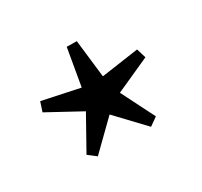

<svg xmlns="http://www.w3.org/2000/svg" viewBox="-83 -806 581 552"><g transform="rotate(30 207.0 -530.5)"><path d="M286.5 -375.5 256 -363 192 -470.5 85.5 -405.5 63.5 -430 147.5 -523.5 51.5 -603.5 68.5 -632 184 -582 230.5 -698 262.5 -690.5 250 -565.5 373.5 -558.5 376.5 -525.5 255.5 -496.5Z"/></g></svg>

Font: Newsreader 36pt ExtraBold
Style: Regular
Weight: 800
Designer: Hugues Gentile
Foundry: Production Type
Version: Version 1.003